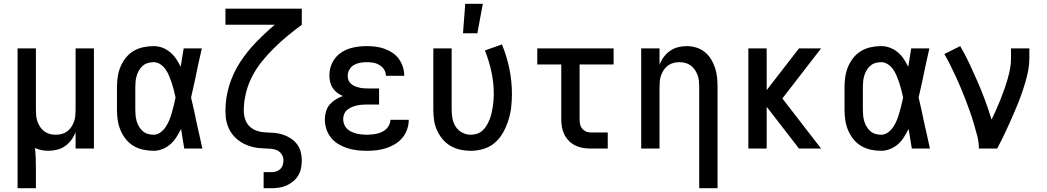

<svg xmlns="http://www.w3.org/2000/svg" viewBox="-20 -786 5540 1016"><path d="M73 210V-530H170V-205Q170 -189 171.5 -173Q173 -157 178.5 -142Q184 -127 193 -113.5Q202 -100 215 -90.5Q228 -81 243.5 -77Q259 -73 275 -73Q291 -73 306.5 -77Q322 -81 335 -90.5Q348 -100 357 -113.5Q366 -127 371.5 -142Q377 -157 378.5 -173Q380 -189 380 -205V-530H477V0H380V-87Q372 -65 358 -46Q344 -27 325 -13.5Q306 0 283 6Q260 12 236 12Q218 12 200 8.5Q182 5 165 -3Q168 24 169 51Q170 78 170 105V210Z M793 12Q765 12 737.5 6Q710 0 686.5 -14Q663 -28 645.5 -50Q628 -72 617.5 -97.5Q607 -123 603 -150Q599 -177 599 -205V-325Q599 -353 603 -380Q607 -407 617.5 -432.5Q628 -458 645.5 -480Q663 -502 686.5 -516Q710 -530 737.5 -536Q765 -542 793 -542Q817 -542 839.5 -533.5Q862 -525 880.5 -509.5Q899 -494 912.5 -474Q926 -454 936 -432Q940 -457 944 -481.5Q948 -506 952 -530H1048Q1039 -491 1030.5 -452Q1022 -413 1014 -374V-373Q1008 -347 1002.5 -321Q997 -295 991 -270Q998 -242 1004 -214Q1010 -186 1016 -158V-157Q1025 -118 1033.5 -78.5Q1042 -39 1051 0H955Q951 -26 946.5 -52Q942 -78 938 -104Q927 -82 914 -61Q901 -40 882.5 -23.5Q864 -7 840.5 2.5Q817 12 793 12ZM793 -73Q813 -73 830 -86Q847 -99 858 -116Q869 -133 876.5 -152Q884 -171 889.5 -190.5Q895 -210 900 -230Q905 -250 909 -270Q905 -289 900 -308.5Q895 -328 889 -346.5Q883 -365 875.5 -383Q868 -401 857 -417.5Q846 -434 829 -445.5Q812 -457 793 -457Q777 -457 762 -452.5Q747 -448 735.5 -438Q724 -428 716 -414.5Q708 -401 703.5 -386Q699 -371 697.5 -355.5Q696 -340 696 -325V-205Q696 -190 697.5 -174.5Q699 -159 703.5 -144Q708 -129 716 -115.5Q724 -102 735.5 -92Q747 -82 762 -77.5Q777 -73 793 -73Z M1375 210V125H1415Q1428 125 1440.5 121.5Q1453 118 1462.5 109Q1472 100 1476 87.5Q1480 75 1480 62Q1480 46 1471 31.5Q1462 17 1447.5 10Q1433 3 1416.5 1.5Q1400 0 1383.5 -0.5Q1367 -1 1350.5 -2.5Q1334 -4 1318 -8Q1302 -12 1287 -18Q1272 -24 1258 -32.5Q1244 -41 1231.5 -52Q1219 -63 1209 -76Q1199 -89 1192 -104Q1185 -119 1180.5 -135Q1176 -151 1174.5 -167Q1173 -183 1173 -200Q1173 -268 1193 -333.5Q1213 -399 1250 -456Q1287 -513 1334.5 -562Q1382 -611 1434 -655H1173V-740H1577V-655Q1539 -627 1502 -596.5Q1465 -566 1431 -532.5Q1397 -499 1367 -462Q1337 -425 1315 -383Q1293 -341 1281.5 -294Q1270 -247 1270 -200Q1270 -177 1277.5 -154.5Q1285 -132 1301.5 -116.5Q1318 -101 1340.5 -93.5Q1363 -86 1386 -85.5Q1409 -85 1431.5 -83Q1454 -81 1476 -74Q1498 -67 1517.5 -54.5Q1537 -42 1551 -24Q1565 -6 1571 16.5Q1577 39 1577 62Q1577 83 1573 103.5Q1569 124 1558.5 142Q1548 160 1531.5 173.5Q1515 187 1496 195.5Q1477 204 1456.5 207Q1436 210 1415 210Z M1922 12Q1895 12 1869 9Q1843 6 1818 -2Q1793 -10 1770.5 -23.5Q1748 -37 1731.5 -57.5Q1715 -78 1707 -103Q1699 -128 1699 -154Q1699 -175 1705 -196Q1711 -217 1724.5 -232.5Q1738 -248 1756 -259.5Q1774 -271 1794 -278Q1778 -285 1764 -295.5Q1750 -306 1740.5 -320.5Q1731 -335 1727 -352Q1723 -369 1723 -386Q1723 -410 1730 -433Q1737 -456 1751 -475Q1765 -494 1785 -507.5Q1805 -521 1827.5 -528.5Q1850 -536 1874 -539Q1898 -542 1921 -542Q1945 -542 1968.5 -539Q1992 -536 2014.5 -528Q2037 -520 2056.5 -507Q2076 -494 2090 -475Q2104 -456 2111.5 -433Q2119 -410 2119 -386V-385H2022Q2022 -403 2012.5 -418Q2003 -433 1988 -442Q1973 -451 1956 -454Q1939 -457 1921 -457Q1904 -457 1886.5 -454Q1869 -451 1853.5 -442.5Q1838 -434 1829 -418Q1820 -402 1820 -385Q1820 -373 1824 -362Q1828 -351 1837 -343Q1846 -335 1856.5 -330.5Q1867 -326 1878.5 -323Q1890 -320 1901.5 -319Q1913 -318 1925 -318H1986V-233H1925Q1911 -233 1897 -232Q1883 -231 1869 -228Q1855 -225 1842 -219.5Q1829 -214 1818 -205Q1807 -196 1801.5 -183Q1796 -170 1796 -156Q1796 -142 1801 -128.5Q1806 -115 1816 -105Q1826 -95 1839 -89Q1852 -83 1865.5 -79.5Q1879 -76 1893.5 -74.5Q1908 -73 1922 -73Q1935 -73 1949 -74.5Q1963 -76 1976 -79Q1989 -82 2001.5 -88Q2014 -94 2024 -103.5Q2034 -113 2040 -126Q2046 -139 2046 -152H2143Q2143 -127 2134.5 -102Q2126 -77 2109.5 -57Q2093 -37 2070.5 -23.5Q2048 -10 2023.5 -2Q1999 6 1973 9Q1947 12 1922 12Z M2471 12Q2443 12 2415.5 6Q2388 0 2364 -14Q2340 -28 2322 -49.5Q2304 -71 2292.5 -96.5Q2281 -122 2277 -149.5Q2273 -177 2273 -205V-530H2370V-205Q2370 -182 2374.5 -158.5Q2379 -135 2391.5 -115.5Q2404 -96 2425.5 -84.5Q2447 -73 2471 -73Q2488 -73 2504.5 -78.5Q2521 -84 2534 -96Q2547 -108 2555.5 -122.5Q2564 -137 2570.5 -153Q2577 -169 2581 -186Q2585 -203 2587.5 -220Q2590 -237 2591.5 -254Q2593 -271 2593 -288Q2593 -348 2580.5 -406Q2568 -464 2546 -519L2636 -551Q2662 -488 2675.5 -422Q2689 -356 2689 -288Q2689 -253 2685 -218.5Q2681 -184 2670.5 -150.5Q2660 -117 2643 -86Q2626 -55 2600 -32Q2574 -9 2540 1.5Q2506 12 2471 12ZM2430 -610 2442 -766H2535L2506 -610Z M3196 0H3105Q3084 0 3063.5 -3.5Q3043 -7 3024.5 -16Q3006 -25 2991 -40Q2976 -55 2966.5 -74Q2957 -93 2953.5 -113.5Q2950 -134 2950 -155V-445H2823V-530H3227V-445H3047V-155Q3047 -142 3049.5 -129Q3052 -116 3060 -106Q3068 -96 3080 -90.5Q3092 -85 3105 -85H3196Z M3680 210V-325Q3680 -341 3678.5 -357Q3677 -373 3671.5 -388Q3666 -403 3657 -416.5Q3648 -430 3635 -439.5Q3622 -449 3606.5 -453Q3591 -457 3575 -457Q3559 -457 3543.5 -453Q3528 -449 3515 -439.5Q3502 -430 3493 -416.5Q3484 -403 3478.5 -388Q3473 -373 3471.5 -357Q3470 -341 3470 -325V0H3373V-530H3470V-443Q3478 -465 3492 -484Q3506 -503 3525 -516.5Q3544 -530 3567 -536Q3590 -542 3614 -542Q3639 -542 3664 -534.5Q3689 -527 3709 -511Q3729 -495 3742.5 -473Q3756 -451 3764 -426.5Q3772 -402 3774.5 -376.5Q3777 -351 3777 -325V210Z M3940 0V-530H4037V-309L4208 -530H4325L4120 -265L4325 0H4208L4037 -221V0Z M4643 12Q4615 12 4587.5 6Q4560 0 4536.5 -14Q4513 -28 4495.5 -50Q4478 -72 4467.5 -97.5Q4457 -123 4453 -150Q4449 -177 4449 -205V-325Q4449 -353 4453 -380Q4457 -407 4467.5 -432.5Q4478 -458 4495.5 -480Q4513 -502 4536.5 -516Q4560 -530 4587.5 -536Q4615 -542 4643 -542Q4667 -542 4689.5 -533.5Q4712 -525 4730.5 -509.5Q4749 -494 4762.5 -474Q4776 -454 4786 -432Q4790 -457 4794 -481.5Q4798 -506 4802 -530H4898Q4889 -491 4880.5 -452Q4872 -413 4864 -374V-373Q4858 -347 4852.5 -321Q4847 -295 4841 -270Q4848 -242 4854 -214Q4860 -186 4866 -158V-157Q4875 -118 4883.5 -78.5Q4892 -39 4901 0H4805Q4801 -26 4796.5 -52Q4792 -78 4788 -104Q4777 -82 4764 -61Q4751 -40 4732.5 -23.5Q4714 -7 4690.5 2.5Q4667 12 4643 12ZM4643 -73Q4663 -73 4680 -86Q4697 -99 4708 -116Q4719 -133 4726.5 -152Q4734 -171 4739.5 -190.5Q4745 -210 4750 -230Q4755 -250 4759 -270Q4755 -289 4750 -308.5Q4745 -328 4739 -346.5Q4733 -365 4725.5 -383Q4718 -401 4707 -417.5Q4696 -434 4679 -445.5Q4662 -457 4643 -457Q4627 -457 4612 -452.5Q4597 -448 4585.5 -438Q4574 -428 4566 -414.5Q4558 -401 4553.5 -386Q4549 -371 4547.5 -355.5Q4546 -340 4546 -325V-205Q4546 -190 4547.5 -174.5Q4549 -159 4553.5 -144Q4558 -129 4566 -115.5Q4574 -102 4585.5 -92Q4597 -82 4612 -77.5Q4627 -73 4643 -73Z M5160 0Q5160 -33 5151.5 -66Q5143 -99 5133.5 -131Q5124 -163 5113 -194.5Q5102 -226 5090 -257Q5078 -288 5065 -319Q5052 -350 5038 -380.5Q5024 -411 5009 -441Q4994 -471 4977 -500L5061 -542Q5088 -496 5110.5 -448Q5133 -400 5154 -351.5Q5175 -303 5193.5 -253Q5212 -203 5227 -153Q5239 -178 5251 -204.5Q5263 -231 5273.5 -257.5Q5284 -284 5293.5 -310.5Q5303 -337 5311 -364.5Q5319 -392 5324.5 -420Q5330 -448 5330 -477V-530H5427V-477Q5427 -445 5421 -413.5Q5415 -382 5406 -351.5Q5397 -321 5386.5 -291Q5376 -261 5364 -231.5Q5352 -202 5339 -172.5Q5326 -143 5313 -114.5Q5300 -86 5286 -57Q5272 -28 5257 0Z"/></svg>

Font: Lode Dark Term
Style: Bold
Weight: 700
Monospace: yes
Designer: Belleve Invis
Foundry: Belleve Invis
Version: Version 29.2.0